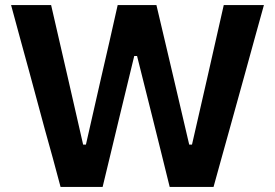

<svg xmlns="http://www.w3.org/2000/svg" viewBox="-20 -733 1078 753"><path d="M217.5 0Q203 -53 187 -113.5Q170.5 -173.5 156 -225L95.5 -449Q79 -508.5 59.8 -579.2Q40.5 -650 23.5 -713H180.5Q196.5 -644 214 -567.5Q231.5 -491 247.5 -422L306 -166H317L376 -425.5Q391.5 -492 409 -568.8Q426.5 -645.5 441.5 -713H593.5Q610 -644 627.5 -569Q645 -494 661.5 -424.5L722 -166H733L792.5 -426Q807.5 -493 825 -569.5Q842.5 -645.5 857.5 -713H1015Q997.5 -649.5 978 -579.5Q958.5 -509.5 942.5 -450.5L880 -225Q865 -172 848.5 -112Q832 -51.5 817.5 0H645.5Q629.5 -64.5 612 -135.5Q594 -206.5 578.5 -270L517.5 -513.5H506.5L447.5 -270Q432.5 -206.5 415 -134.8Q397.5 -63 382.5 0Z"/></svg>

Font: Heraclito SemiBold
Style: Regular
Weight: 600
Designer: Kostas Bartsokas (font) & Cristiano Sobral (main changes)
Foundry: Kostas Bartsokas (font) & Cristiano Sobral (main changes)
Version: Version 1.00;July 8, 2020;FontCreator 13.0.0.2655 64-bit